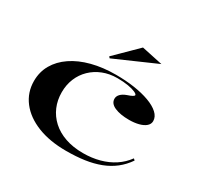

<svg xmlns="http://www.w3.org/2000/svg" viewBox="-158 -917 1152 1119"><g transform="rotate(30 418.0 -358.0)"><path d="M412 15Q302 15 220 -17.5Q138 -50 92.5 -109Q47 -168 47 -245Q47 -306 75.5 -355.5Q104 -405 157 -441Q210 -477 283 -496Q356 -515 444 -515Q509 -515 567 -506.5Q625 -498 670 -481.5Q715 -465 740.5 -441.5Q766 -418 766 -389Q766 -369 749.5 -354.5Q733 -340 704 -332.5Q675 -325 640 -325Q580 -325 542.5 -341.5Q505 -358 505 -390Q505 -407 518.5 -421Q532 -435 557 -444Q600 -458 600 -468Q600 -475 582.5 -483Q565 -491 534 -496.5Q503 -502 461 -502Q408 -502 364 -484.5Q320 -467 287.5 -435.5Q255 -404 237.5 -361.5Q220 -319 220 -269Q220 -216 239 -171.5Q258 -127 294.5 -93.5Q331 -60 384 -41.5Q437 -23 504 -23Q563 -23 614.5 -37Q666 -51 707 -78Q748 -105 777 -145L787 -136Q759 -95 722 -66Q685 -37 638 -19Q591 -1 535 7Q479 15 412 15ZM363 -579 355 -588 500 -731 641 -701Z"/></g></svg>

Font: Kalnia SemiExpanded
Style: Regular
Weight: 400
Width: 6
Designer: Frida Medrano
Foundry: Frida Medrano
Version: Version 1.105